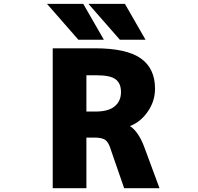

<svg xmlns="http://www.w3.org/2000/svg" viewBox="-20 -986 1040 1008"><path d="M433.6 -263.7V2H256.8V-732.4H479.5Q643.6 -732.4 718.8 -679.7Q793.9 -627 793.9 -520.5Q793.9 -453.1 753.9 -397.5Q716.8 -344.7 662.1 -324.2Q708 -294.9 739.3 -209L817.4 2H631.8L562.5 -198.2Q550.8 -238.3 533.2 -251Q515.6 -263.7 476.6 -263.7ZM488.3 -590.8H433.6V-400.4H482.4Q548.8 -400.4 582 -427.7Q615.2 -455.1 615.2 -502.9Q615.2 -547.9 587.4 -569.3Q559.6 -590.8 488.3 -590.8ZM635.7 -965.8 744.1 -777.3H609.4L444.3 -965.8ZM417 -965.8 525.4 -777.3H391.6L226.6 -965.8Z"/></svg>

Font: Gen Shin Gothic Monospace Heavy
Style: Bold
Weight: 800
Designer: [Source Han Sans]
Ryoko NISHIZUKA  (kana & ideographs); Paul D. Hunt (Latin, Greek & Cyrillic); Wenlong ZHANG  (bopomofo
Version: Version 1.002.20150607